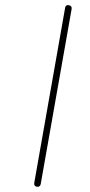

<svg xmlns="http://www.w3.org/2000/svg" viewBox="-20 -719 345 740"><path d="M122 1Q110 -2 112 -14L231 -689Q233 -701 245 -699Q258 -697 256 -684L137 -10Q135 1 124 1Z"/></svg>

Font: Quicksand
Style: Light Italic
Weight: 300
Italic angle: -12°
Designer: Andrew Paglinawan
Foundry: Andrew Paglinawan
Version: 1.002